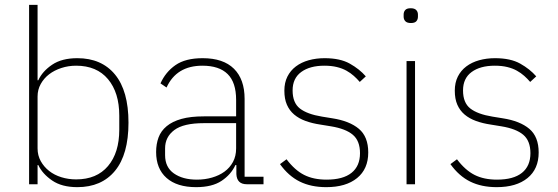

<svg xmlns="http://www.w3.org/2000/svg" viewBox="-20 -760 2300 792"><path d="M100 -740H135V-429H138Q155 -466 195 -493Q235 -520 299 -520Q399 -520 454.5 -452.5Q510 -385 510 -254Q510 -123 454.5 -55.5Q399 12 299 12Q235 12 195 -15.5Q155 -43 138 -79H135V0H100ZM294 -20Q379 -20 425.5 -75Q472 -130 472 -225V-283Q472 -378 425.5 -433.5Q379 -489 294 -489Q262 -489 233 -479.5Q204 -470 182.5 -453.5Q161 -437 148 -413.5Q135 -390 135 -362V-148Q135 -119 148 -95.5Q161 -72 182.5 -55Q204 -38 233 -29Q262 -20 294 -20Z M998 0Q957 0 955 -42V-79H951Q933 -40 894 -14Q855 12 789 12Q710 12 667 -26Q624 -64 624 -133Q624 -166 634 -193Q644 -220 667.5 -239.5Q691 -259 728.5 -269.5Q766 -280 821 -280H954V-348Q954 -420 919 -454.5Q884 -489 815 -489Q708 -489 667 -399L642 -416Q663 -463 704 -491.5Q745 -520 816 -520Q901 -520 945 -476.5Q989 -433 989 -352V-31H1067V0ZM792 -19Q825 -19 854.5 -27.5Q884 -36 906 -52Q928 -68 941 -92Q954 -116 954 -148V-252H821Q737 -252 699 -223.5Q661 -195 661 -148V-120Q661 -70 697.5 -44.5Q734 -19 792 -19Z M1326 12Q1263 12 1216.5 -11Q1170 -34 1135 -83L1162 -103Q1196 -58 1234.5 -38.5Q1273 -19 1327 -19Q1395 -19 1430 -47Q1465 -75 1465 -128Q1465 -179 1435.5 -204Q1406 -229 1345 -239L1302 -246Q1268 -251 1240.5 -261Q1213 -271 1193.5 -287.5Q1174 -304 1163.5 -328Q1153 -352 1153 -386Q1153 -419 1165.5 -444Q1178 -469 1200.5 -486Q1223 -503 1253.5 -511.5Q1284 -520 1319 -520Q1383 -520 1423 -497.5Q1463 -475 1489 -445L1464 -422Q1453 -435 1439.5 -447Q1426 -459 1409 -468.5Q1392 -478 1369.5 -483.5Q1347 -489 1318 -489Q1258 -489 1222.5 -463Q1187 -437 1187 -387Q1187 -336 1217 -312.5Q1247 -289 1308 -279L1351 -272Q1422 -261 1460.5 -228.5Q1499 -196 1499 -131Q1499 -63 1453 -25.5Q1407 12 1326 12Z M1675 -665Q1659 -665 1652 -672.5Q1645 -680 1645 -691V-700Q1645 -711 1651.5 -718.5Q1658 -726 1674 -726Q1690 -726 1697 -718.5Q1704 -711 1704 -700V-691Q1704 -680 1697.5 -672.5Q1691 -665 1675 -665ZM1657 -508H1692V0H1657Z M2029 12Q1966 12 1919.5 -11Q1873 -34 1838 -83L1865 -103Q1899 -58 1937.5 -38.5Q1976 -19 2030 -19Q2098 -19 2133 -47Q2168 -75 2168 -128Q2168 -179 2138.5 -204Q2109 -229 2048 -239L2005 -246Q1971 -251 1943.5 -261Q1916 -271 1896.5 -287.5Q1877 -304 1866.5 -328Q1856 -352 1856 -386Q1856 -419 1868.5 -444Q1881 -469 1903.5 -486Q1926 -503 1956.5 -511.5Q1987 -520 2022 -520Q2086 -520 2126 -497.5Q2166 -475 2192 -445L2167 -422Q2156 -435 2142.5 -447Q2129 -459 2112 -468.5Q2095 -478 2072.5 -483.5Q2050 -489 2021 -489Q1961 -489 1925.5 -463Q1890 -437 1890 -387Q1890 -336 1920 -312.5Q1950 -289 2011 -279L2054 -272Q2125 -261 2163.5 -228.5Q2202 -196 2202 -131Q2202 -63 2156 -25.5Q2110 12 2029 12Z"/></svg>

Font: IBM Plex Sans Thai Looped ExtraLight
Style: Regular
Weight: 200
Designer: Mike Abbink, Paul van der Laan, Pieter van Rosmalen, Ben Mitchell, Mark Frömberg
Foundry: Bold Monday
Version: Version 1.0